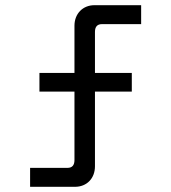

<svg xmlns="http://www.w3.org/2000/svg" viewBox="-20 -720 660 740"><path d="M96 0H269C315 0 346 -33 346 -79V-367H488V-439H346V-597C346 -617 355 -627 373 -627H524V-700H344C299 -700 267 -667 267 -621V-439H132V-367H267V-103C267 -83 258 -73 240 -73H96Z"/></svg>

Font: Meta Space
Style: Regular
Weight: 400
Designer: Meta Pool / Florian Karsten
Foundry: Meta Pool / Florian Karsten
Version: Version 2.000;Glyphs 3.1.1 (3137)